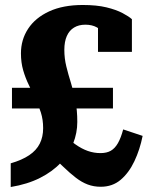

<svg xmlns="http://www.w3.org/2000/svg" viewBox="-20 -739 600 770"><path d="M23 11V-84Q68 -97 97 -116.5Q126 -136 139.5 -163Q153 -190 153 -225Q153 -259 144 -287.5Q135 -316 122 -343.5Q109 -371 95.5 -398.5Q82 -426 73 -457Q64 -488 64 -525Q64 -580 93 -624Q122 -668 177.5 -693.5Q233 -719 312 -719Q368 -719 407 -709.5Q446 -700 471.5 -686.5Q497 -673 509 -662V-531H373V-641Q387 -640 395.5 -635.5Q404 -631 407.5 -625Q411 -619 409.5 -612.5Q408 -606 401 -602Q387 -619 368 -629.5Q349 -640 322 -640Q296 -640 277 -628.5Q258 -617 248 -594.5Q238 -572 238 -539Q238 -505 246 -472.5Q254 -440 264.5 -406.5Q275 -373 282.5 -335Q290 -297 290 -250Q290 -206 273.5 -164Q257 -122 224 -86.5Q191 -51 140.5 -25.5Q90 0 23 11ZM384 10Q356 10 332 1Q308 -8 284.5 -26Q261 -44 233.5 -70.5Q206 -97 170 -131Q170 -139 175 -150.5Q180 -162 188 -173.5Q196 -185 205.5 -194Q215 -203 225 -207Q257 -178 282.5 -160Q308 -142 332.5 -133.5Q357 -125 383 -125Q408 -125 424.5 -134.5Q441 -144 453 -165Q465 -186 474 -220L552 -194Q541 -139 519 -92.5Q497 -46 464 -18Q431 10 384 10ZM28 -387H433V-304H28Z"/></svg>

Font: Roboto Serif 36pt
Style: Bold
Weight: 700
Version: Version 1.008